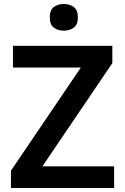

<svg xmlns="http://www.w3.org/2000/svg" viewBox="-20 -944 627 964"><path d="M553 0H35V-87L386 -605H45V-714H544V-627L193 -109H553ZM301 -924Q329 -924 350 -909Q371 -894 371 -857Q371 -820 350 -805Q329 -790 301 -790Q271 -790 250.5 -805Q230 -820 230 -857Q230 -894 250.5 -909Q271 -924 301 -924Z"/></svg>

Font: Noto Sans Lao UI SemBd
Style: Regular
Weight: 600
Designer: Monotype Design Team
Foundry: Monotype Imaging Inc.
Version: Version 2.000; ttfautohint (v1.8.4.7-5d5b)